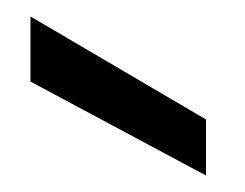

<svg xmlns="http://www.w3.org/2000/svg" viewBox="-20 -802 297 233"><path d="M230 -657V-589L17 -703V-782Z"/></svg>

Font: MSTAGE
Style: Regular
Weight: 400
Designer: Ninad Kale (Devanagari), Jonny Pinhorn (Latin)
Foundry: Indian Type Foundry
Version: 4.004